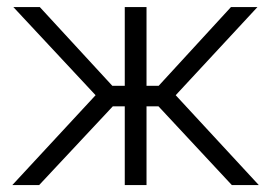

<svg xmlns="http://www.w3.org/2000/svg" viewBox="-20 -536 785 556"><path d="M15.6 0 256.8 -260.3 18.6 -515.6H95.2L305.2 -287.6H341.3V-515.6H404.3V-287.6H439.5L648.9 -515.6H725.6L488.8 -260.3L729.5 0H651.4L439 -228H404.3V0H341.3V-228H306.6L93.3 0Z"/></svg>

Font: Inter Display Light
Style: Regular
Weight: 300
Designer: Rasmus Andersson
Foundry: rsms
Version: Version 4.000;git-a52131595